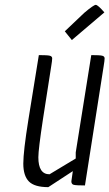

<svg xmlns="http://www.w3.org/2000/svg" viewBox="-20 -764 451 791"><path d="M97 -271 140 -537Q175 -537 185 -534.5Q195 -532 195 -523.5Q195 -515 191 -491L157 -273Q138 -148 138 -116Q138 -46 184 -46L292 -111V-136L356 -537Q391 -537 401 -534.5Q411 -532 411 -523.5Q411 -515 407 -491L330 0Q294 0 284 -2.5Q274 -5 274 -17L280 -59L179 7Q122 7 99 -16.5Q76 -40 76 -90Q76 -140 97 -271ZM410 -713 276 -599 247 -635 327 -711Q366 -744 374.5 -744Q383 -744 410 -713Z"/></svg>

Font: Economica
Style: Italic
Weight: 400
Designer: Vicente Lamonaca
Foundry: Vicente Lamonaca
Version: Version 1.100